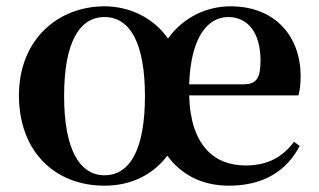

<svg xmlns="http://www.w3.org/2000/svg" viewBox="-20 -572 1010 608"><path d="M311 -17C231 -17 183 -101 183 -268C183 -437 231 -518 311 -518C392 -518 439 -435 439 -268C439 -100 392 -17 311 -17ZM311 16C393 16 463 -17 510 -79C555 -17 622 16 705 16C812 16 887 -29 929 -110L911 -123C876 -76 829 -48 758 -48C657 -48 583 -113 579 -270H925C930 -288 932 -306 932 -331C932 -455 853 -552 710 -552C633 -552 559 -516 512 -450C466 -516 390 -552 311 -552C164 -552 40 -447 40 -270C40 -93 153 16 311 16ZM579 -305C584 -452 636 -518 703 -518C765 -518 805 -468 805 -380C805 -326 793 -305 751 -305Z"/></svg>

Font: GenRyuMin2 TW B
Style: Regular
Weight: 700
Version: Version 2.100;PS 2.1;hotconv 16.6.51;makeotf.lib2.5.65220 DE